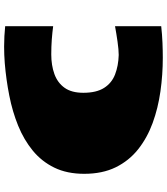

<svg xmlns="http://www.w3.org/2000/svg" viewBox="38 -792 776 891"><g transform="rotate(-90 425.5 -346.0)"><path d="M603.5 22Q524.9 22 447.3 11Q369.6 0 300.8 -25.1Q231.9 -50.3 178.7 -92.5Q125.5 -134.8 95.2 -196.5Q64.9 -258.3 64.9 -342.8Q64.9 -422.4 93.5 -481.2Q122.1 -540 172.4 -581.3Q222.7 -622.6 288.1 -649.2Q353.5 -675.8 428 -690.4Q502.4 -705.1 578.6 -711.4Q617.7 -714.4 655.8 -714.4Q680.2 -714.4 703.9 -713.1Q727.5 -711.9 750 -709.5V-486.8Q720.7 -490.7 688 -493.2Q655.3 -495.6 619.1 -495.6Q568.4 -495.6 527.8 -481Q487.3 -466.3 464.1 -433.8Q440.9 -401.4 440.9 -346.7Q440.9 -286.1 463.6 -250.5Q486.3 -214.8 526.1 -199.5Q565.9 -184.1 616.2 -182.6Q640.1 -182.6 678 -188Q715.8 -193.4 750 -199.7V14.6Q710.4 19 672.6 20.5Q634.8 22 603.5 22Z"/></g></svg>

Font: Seymour One
Style: Regular
Weight: 400
Designer: Vernon Adams
Foundry: Vernon Adams
Version: Version 1.100; ttfautohint (v1.8.4.7-5d5b);gftools[0.9.33]